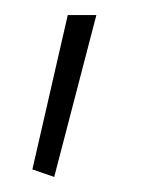

<svg xmlns="http://www.w3.org/2000/svg" viewBox="-20 -80 211 255"><path d="M23 145 70 -60H108L52 155Z"/></svg>

Font: Encode Sans Compressed
Style: Thin
Weight: 100
Designer: Pablo Impallari, Andres Torresi
Foundry: Pablo Impallari, Andres Torresi
Version: Version 1.000; ttfautohint (v1.00) -l 8 -r 50 -G 200 -x 14 -